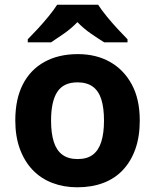

<svg xmlns="http://www.w3.org/2000/svg" viewBox="-20 -786 659 816"><path d="M574 -274Q574 -205.6 555.5 -153.1Q536.9 -100.5 502.5 -63.7Q468 -27 419 -8.5Q370 10 308.4 10Q251.2 10 202.6 -8.5Q154 -27 119 -63.5Q84 -100 64.5 -153Q45 -206 45 -274.2Q45 -364.7 77 -427.3Q109.1 -489.9 168.9 -522.9Q228.7 -556 311 -556Q388.4 -556 447.2 -523Q506 -490 540 -427.3Q574 -364.7 574 -274ZM197 -273.8Q197 -220 208.5 -183.5Q220 -147 245 -128.5Q270 -110 310 -110Q350 -110 374.5 -128.5Q399 -147 410.5 -183.5Q422 -220 422 -273.6Q422 -328 410.5 -364Q399 -400 374 -418Q349.1 -436 309.3 -436Q250 -436 223.5 -395.5Q197 -355 197 -273.8ZM397 -766Q411 -744 433.5 -716.5Q456 -689 480 -663Q504 -637 522 -619V-606H423Q397 -622 366 -643.5Q335 -665 309 -692Q283 -665 253 -644Q223 -623 197 -606H98V-619Q117 -638 140.5 -663.5Q164 -689 186.5 -716.5Q209 -744 223 -766Z"/></svg>

Font: Noto Sans Malayalam
Style: Regular
Weight: 400
Designer: Jelle Bosma - Monotype Design Team
Foundry: Monotype Imaging Inc.
Version: Version 2.103